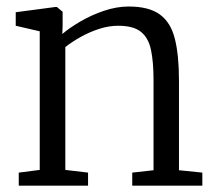

<svg xmlns="http://www.w3.org/2000/svg" viewBox="-20 -584 683 604"><path d="M105 -49.5V-485.5L29.5 -503V-545.5L154 -562H159L177 -547V-503L176 -477Q198 -496 232.5 -516.2Q267 -536.5 307 -550Q347 -563.5 384.5 -563.5Q449 -563.5 483.2 -538.2Q517.5 -513 530.2 -461.5Q543 -410 543 -331.5V-48.5L616.5 -41V0H396V-41L463 -48.5V-332Q463 -389 455 -427Q447 -465 423.2 -484Q399.5 -503 351.5 -503Q322.5 -503 292.2 -493.2Q262 -483.5 234.2 -468Q206.5 -452.5 185.5 -436V-49.5L257 -41V0H39V-41Z"/></svg>

Font: Merriweather 28pt Light
Style: Regular
Weight: 300
Version: Version 2.100